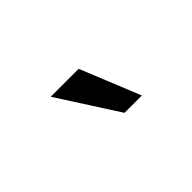

<svg xmlns="http://www.w3.org/2000/svg" viewBox="-28 -748 296 296"><g transform="rotate(-45 120.5 -600.0)"><path d="M132.9 -550.9 70 -648.9H130.9L170.7 -550.9Z"/></g></svg>

Font: Ojuju ExtraLight
Style: Regular
Weight: 200
Designer: Chisaokwu Joboson, Mirko Velimirovic
Foundry: Udi Foundry
Version: Version 1.000